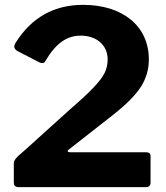

<svg xmlns="http://www.w3.org/2000/svg" viewBox="-20 -772 684 792"><path d="M83 -153C43 -120 37 -110 37 -98V-21C37 -5 43 0 60 0H581C594 0 601 -6 601 -18V-128C601 -139 595 -144 582 -144H271C263 -144 259 -146 259 -149C259 -151 261 -153 265 -156L450 -301C503 -343 540 -381 562 -415C583 -449 594 -486 594 -527C594 -666 484 -752 323 -752C203 -752 110 -700 44 -595C41 -590 39 -585 39 -580C39 -573 43 -567 51 -562L140 -516C145 -513 149 -512 154 -512C161 -512 165 -515 167 -520C211 -595 257 -625 313 -625C377 -625 424 -587 424 -527C424 -507 420 -489 412 -472C395 -438 357 -397 269 -321Z"/></svg>

Font: Libre Franklin
Style: Bold
Weight: 700
Designer: Pablo Impallari, Rodrigo Fuenzalida
Foundry: Impallari Type
Version: Version 1.002; ttfautohint (v1.5)